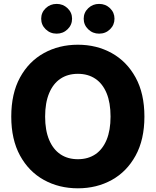

<svg xmlns="http://www.w3.org/2000/svg" viewBox="-20 -970 810 999"><path d="M385.3 9.8Q287.1 9.8 208.5 -33.7Q129.9 -77.1 84.2 -160.6Q38.6 -244.1 38.6 -363.3Q38.6 -483.4 84.2 -566.9Q129.9 -650.4 208.5 -693.8Q287.1 -737.3 385.3 -737.3Q482.9 -737.3 561.3 -693.8Q639.6 -650.4 685.5 -566.9Q731.4 -483.4 731.4 -363.3Q731.4 -243.7 685.5 -160.2Q639.6 -76.7 561.3 -33.4Q482.9 9.8 385.3 9.8ZM385.3 -141.6Q438 -141.6 476.1 -167.2Q514.2 -192.9 534.7 -242.4Q555.2 -292 555.2 -363.3Q555.2 -435.5 534.7 -485.1Q514.2 -534.7 476.1 -560.3Q438 -585.9 385.3 -585.9Q332.5 -585.9 294.4 -560.3Q256.3 -534.7 235.6 -484.9Q214.8 -435.1 214.8 -363.3Q214.8 -292 235.6 -242.4Q256.3 -192.9 294.4 -167.2Q332.5 -141.6 385.3 -141.6ZM495.6 -794.9Q462.4 -794.9 439 -817.6Q415.5 -840.3 415.5 -872.6Q415.5 -904.8 439 -927.2Q462.4 -949.7 495.6 -949.7Q529.3 -949.7 552.5 -927.2Q575.7 -904.8 575.7 -872.6Q575.7 -840.3 552.5 -817.6Q529.3 -794.9 495.6 -794.9ZM274.9 -794.9Q241.2 -794.9 217.8 -817.6Q194.3 -840.3 194.3 -872.6Q194.3 -904.8 217.8 -927.2Q241.2 -949.7 274.9 -949.7Q308.1 -949.7 331.5 -927.2Q355 -904.8 355 -872.6Q355 -840.3 331.5 -817.6Q308.1 -794.9 274.9 -794.9Z"/></svg>

Font: Inter 16pt ExtraBold
Style: Regular
Weight: 800
Version: Version 4.001;git-66647c0bb